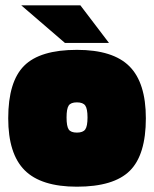

<svg xmlns="http://www.w3.org/2000/svg" viewBox="-20 -692 581 724"><path d="M530 -246Q530 -108 469.5 -48Q409 12 270 12Q135 12 73 -50Q11 -112 11 -246Q11 -384 71 -444Q131 -504 270 -504Q406 -504 468 -442Q530 -380 530 -246ZM231 -249Q231 -216 239 -204Q247 -192 270 -192Q293 -192 301.5 -204Q310 -216 310 -249Q310 -282 301.5 -294Q293 -306 270 -306Q247 -306 239 -294Q231 -282 231 -249ZM225 -530 60 -672H283L391 -530Z"/></svg>

Font: Blinker Black
Style: Regular
Weight: 900
Designer: Juergen Huber
Foundry: supertype
Version: Version 1.017;hotconv 1.0.117;makeotfexe 2.5.65602